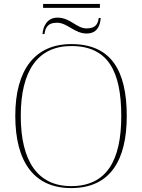

<svg xmlns="http://www.w3.org/2000/svg" viewBox="-20 -950 726 980"><path d="M200 -910H490V-930H200ZM197 -776H207C211 -803 219 -834 271 -834C324 -834 360 -779 422 -779C475 -779 491 -817 494 -858H484C480 -831 471 -805 422 -805C370 -805 340 -860 273 -860C218 -860 199 -811 197 -776ZM343 10C545 10 627 -135 627 -358C627 -590 547 -725 344 -725C157 -725 58 -592 58 -359C58 -125 153 10 343 10ZM343 0C172 0 86 -128 86 -358C86 -588 172 -715 344 -715C530 -715 599 -588 599 -358C599 -130 524 0 343 0Z"/></svg>

Font: Noto Serif Display Thin
Style: Regular
Weight: 100
Designer: Monotype Design Team
Foundry: Monotype Imaging Inc.
Version: Version 2.009